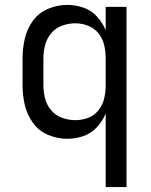

<svg xmlns="http://www.w3.org/2000/svg" viewBox="-20 -558 616 783"><path d="M411 205H496V-530H411V-435Q398 -466 375 -491Q352 -516 320 -527Q288 -538 254 -538Q214 -538 176 -522Q138 -506 114 -473Q90 -440 81 -400Q72 -360 72 -320V-210Q72 -170 81 -130.5Q90 -91 114 -57.5Q138 -24 176 -8Q214 8 254 8Q288 8 320 -3Q352 -14 375 -39Q398 -64 411 -95ZM287 -68Q260 -68 233.5 -77.5Q207 -87 189 -108Q171 -129 164 -156Q157 -183 157 -210V-320Q157 -348 164 -374.5Q171 -401 189 -422.5Q207 -444 233.5 -453.5Q260 -463 287 -463Q314 -463 339.5 -453Q365 -443 382 -421.5Q399 -400 405 -373.5Q411 -347 411 -320V-210Q411 -183 405 -157Q399 -131 382 -109Q365 -87 339.5 -77.5Q314 -68 287 -68Z"/></svg>

Font: Iosevka Sparkle
Style: Regular
Weight: 400
Designer: Belleve Invis
Foundry: Belleve Invis
Version: Version 4.5.0; ttfautohint (v1.8.3)